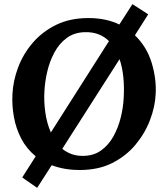

<svg xmlns="http://www.w3.org/2000/svg" viewBox="-20 -803 801 925"><path d="M159 102 87 52 152 -50Q108 -86 82.5 -135Q57 -184 47 -239.5Q37 -295 40 -350Q43 -413 67 -477.5Q91 -542 137 -596Q183 -650 250 -683Q317 -716 406 -716Q450 -716 487 -708Q524 -700 555 -685L618 -783L694 -734L630 -633Q687 -578 710.5 -501Q734 -424 730 -350Q727 -288 702.5 -224Q678 -160 632.5 -105.5Q587 -51 520.5 -17.5Q454 16 365 16Q325 16 291.5 10Q258 4 229 -7ZM225 -165 505 -605Q483 -627 454 -638Q425 -649 389 -648Q338 -647 301.5 -620Q265 -593 242 -550Q219 -507 207.5 -457.5Q196 -408 194 -362Q191 -316 198 -263.5Q205 -211 225 -165ZM379 -52Q431 -52 467.5 -78.5Q504 -105 527 -147Q550 -189 562 -238Q574 -287 576 -333Q579 -386 574 -433Q569 -480 556 -518L280 -86Q300 -70 324 -61Q348 -52 379 -52Z"/></svg>

Font: Lora Italic
Style: Italic
Weight: 400
Italic angle: -3°
Designer: Olga Karpushina, Alexei Vanyashin (Cyrillic)
Foundry: Cyreal
Version: Version 2.210; ttfautohint (v1.8.1.43-b0c9)